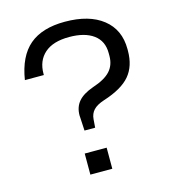

<svg xmlns="http://www.w3.org/2000/svg" viewBox="-105 -786 775 871"><g transform="rotate(-15 282.0 -350.0)"><path d="M234 -272Q234 -311 256 -337Q278 -363 326 -380Q384 -399 409.5 -427Q435 -455 435 -498V-511Q435 -568 394 -598Q353 -628 280 -628Q204 -628 164.5 -593Q125 -558 125 -497V-491H36Q53 -599 112.5 -649.5Q172 -700 279 -700Q393 -700 457.5 -649Q522 -598 522 -507V-499Q522 -427 484.5 -382.5Q447 -338 359 -310Q325 -299 309 -282Q293 -265 291 -239L288 -200H238L235 -256Q234 -262 234 -272ZM212 -99H315V0H212Z"/></g></svg>

Font: Mozilla Text BETA
Style: Regular
Weight: 400
Designer: Studio DRAMA
Foundry: Studio DRAMA
Version: Version 0.100